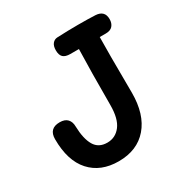

<svg xmlns="http://www.w3.org/2000/svg" viewBox="-162 -839 945 975"><g transform="rotate(-30 311.0 -351.0)"><path d="M579 -648Q579 -624 566 -609Q553 -594 526 -594H490Q489 -552 489 -478L490 -267Q490 -141 429 -70Q368 1 259 1Q154 1 94 -65.5Q34 -132 34 -258Q34 -321 97 -321Q127 -321 142 -305Q157 -289 157 -261Q159 -189 182 -149.5Q205 -110 256 -110Q304 -110 334 -149Q364 -188 364 -268Q364 -470 368 -594H318Q289 -594 276 -606.5Q263 -619 263 -647Q263 -672 274 -685.5Q285 -699 302 -700Q368 -703 424 -703Q487 -703 527 -701Q579 -698 579 -648Z"/></g></svg>

Font: Mali SemiBold
Style: Regular
Weight: 600
Designer: Kitiyaporn Chalermlarp | Katatrad Aksorn Co.,Ltd.
Foundry: Cadson Demak Co.,Ltd.
Version: Version 1.000; ttfautohint (v1.6)